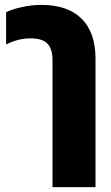

<svg xmlns="http://www.w3.org/2000/svg" viewBox="-20 -570 456 786"><path d="M195 -324Q195 -369 174.5 -391Q154 -413 104 -413Q55 -413 5 -388V-520Q28 -532 69.5 -541Q111 -550 149 -550Q257 -550 314 -493.5Q371 -437 371 -330V196H195Z"/></svg>

Font: Prompt
Style: Bold
Weight: 700
Designer: Katatrad Team
Foundry: CadsonDemak
Version: Version 1.000